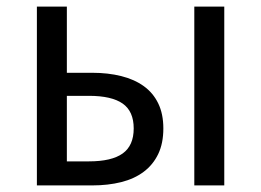

<svg xmlns="http://www.w3.org/2000/svg" viewBox="-20 -563 793 583"><path d="M92 -543H183V-342H260Q308 -342 348 -332Q388 -322 416.5 -301.5Q445 -281 460.5 -249Q476 -217 476 -173Q476 -128 460.5 -95.5Q445 -63 416.5 -41.5Q388 -20 348 -10Q308 0 260 0H92ZM661 -543V0H570V-543ZM183 -73H250Q319 -73 352.5 -97Q386 -121 386 -173Q386 -225 352.5 -248.5Q319 -272 250 -272H183Z"/></svg>

Font: Kinto Sans
Style: Regular
Weight: 400
Designer: Authors: Ryoko NISHIZUKA  (kana & ideographs); Paul D. Hunt (Latin, Greek & Cyrillic); Wenlong ZHANG  (bopomofo); Sandol
Foundry: Adobe Systems Incorporated, ookami Inc.
Version: Version 0.001